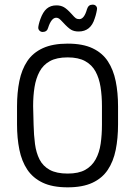

<svg xmlns="http://www.w3.org/2000/svg" viewBox="-20 -793 580 823"><path d="M486 -337Q486 -396 476 -445Q466 -494 442.5 -530Q419 -566 377 -586Q335 -606 270 -606Q206 -606 163.5 -586.5Q121 -567 97 -531Q73 -495 63 -445.5Q53 -396 53 -337V-260Q53 -201 63 -151.5Q73 -102 97 -66Q121 -30 163 -10Q205 10 270 10Q334 10 376 -9.5Q418 -29 442 -65Q466 -101 476 -150.5Q486 -200 486 -260ZM124 -259 122 -338Q122 -382 128 -419.5Q134 -457 149.5 -486Q165 -515 194 -531Q223 -547 270 -547Q316 -547 345 -531Q374 -515 389.5 -486.5Q405 -458 411 -420Q417 -382 417 -338V-259Q417 -215 411.5 -177Q406 -139 390 -110Q374 -81 345.5 -65Q317 -49 270 -49Q222 -49 193 -65Q164 -81 149.5 -109.5Q135 -138 130 -176Q125 -214 124 -259ZM396 -756Q396 -763 391 -768Q386 -773 378 -773H376Q359 -773 353 -754Q341 -711 320 -711Q311 -711 305.5 -714.5Q300 -718 286 -734Q267 -755 253.5 -762.5Q240 -770 222 -770Q197 -770 180.5 -756Q164 -742 153 -711Q149 -700 146.5 -689.5Q144 -679 144 -674Q144 -667 149.5 -661.5Q155 -656 163 -656Q172 -656 178 -660.5Q184 -665 186 -673Q200 -717 221 -717Q228 -717 233.5 -713Q239 -709 250 -697Q272 -673 285 -665.5Q298 -658 317 -658Q369 -658 386 -714Q390 -725 393 -738.5Q396 -752 396 -756Z"/></svg>

Font: Beiruti
Style: Regular
Weight: 400
Version: Version 1.00